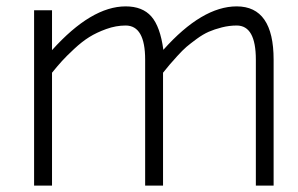

<svg xmlns="http://www.w3.org/2000/svg" viewBox="-20 -582 933 602"><path d="M143.1 0H86.9V-549.8H143.1V-424.8Q266.6 -562 374 -562Q426.8 -562 454.6 -530.3Q482.4 -498.5 492.2 -425.8Q613.8 -562 722.2 -562Q837.9 -562 837.9 -395V0H782.2V-395Q782.2 -502 722.2 -502Q698.7 -502 675.5 -496.1Q652.3 -490.2 634.5 -482.4Q616.7 -474.6 596.7 -460Q576.7 -445.3 564.7 -435.1Q552.7 -424.8 535.6 -406Q518.6 -387.2 512 -379.4Q505.4 -371.6 491.2 -354V0H435.1V-395Q435.1 -502 374 -502Q343.8 -502 313.2 -491Q282.7 -480 260 -465.8Q237.3 -451.7 212.4 -428.5Q187.5 -405.3 174.1 -390.4Q160.6 -375.5 143.1 -354Z"/></svg>

Font: Junction Light
Style: Regular
Weight: 300
Designer: Caroline Hadilaksono
Foundry: Caroline Hadilaksono
Version: Version 1.002